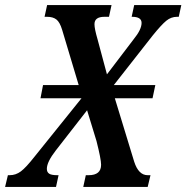

<svg xmlns="http://www.w3.org/2000/svg" viewBox="-55 -734 732 754"><path d="M657 -714 647 -668H640Q617 -668 598 -652.5Q579 -637 545 -595L392 -400H555L544 -348H396L472 -99Q489 -46 525 -46H536L525 0H272L282 -46H293Q342 -46 342 -87Q342 -109 324 -180L287 -301L164 -143Q129 -98 129 -71Q129 -58 138 -52Q147 -46 170 -46H175L165 0H-35L-24 -46H-17Q7 -46 27 -61Q47 -76 80 -118L265 -348H104L114 -400H254L189 -617Q180 -647 166.5 -657.5Q153 -668 130 -668H120L130 -714H383L373 -668H355Q316 -668 316 -639Q316 -621 328 -580L365 -442L470 -580Q501 -618 501 -644Q501 -668 464 -668H462L472 -714Z"/></svg>

Font: Noto Serif CondSemiBold
Style: Italic
Weight: 600
Width: 3
Italic angle: -12°
Designer: Monotype Design Team
Foundry: Monotype Imaging Inc.
Version: Version 1.001